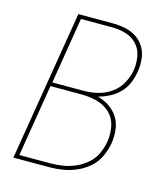

<svg xmlns="http://www.w3.org/2000/svg" viewBox="-110 -822 796 908"><g transform="rotate(15 288.0 -367.5)"><path d="M40 0H216Q249 0 282.5 -5.5Q316 -11 349 -25.5Q382 -40 409 -64Q436 -88 450.5 -120.5Q465 -153 471 -186Q476 -219 472.5 -252Q469 -285 452 -312Q435 -339 408.5 -356.5Q382 -374 351 -382Q379 -389 406 -403Q433 -417 454.5 -439Q476 -461 487 -488.5Q498 -516 503 -544Q508 -575 505 -606.5Q502 -638 487 -663.5Q472 -689 447.5 -705.5Q423 -722 392.5 -728.5Q362 -735 331 -735H161ZM126 -391 179 -716H331Q366 -716 398.5 -706.5Q431 -697 453.5 -673Q476 -649 482 -615Q488 -581 483 -547Q477 -513 459.5 -481Q442 -449 411.5 -428Q381 -407 346.5 -399Q312 -391 278 -391ZM64 -19 122 -372H273Q313 -372 349.5 -362.5Q386 -353 413 -328Q440 -303 448 -265.5Q456 -228 450 -189Q445 -158 431.5 -128.5Q418 -99 393 -77Q368 -55 338 -42Q308 -29 277.5 -24Q247 -19 216 -19Z"/></g></svg>

Font: Iosevka Sparkle Thin Oblique
Style: Regular
Weight: 100
Italic angle: -9°
Designer: Belleve Invis
Foundry: Belleve Invis
Version: Version 4.5.0; ttfautohint (v1.8.3)